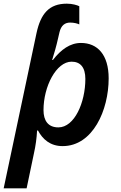

<svg xmlns="http://www.w3.org/2000/svg" viewBox="-49 -786 658 1046"><path d="M150 -606 -29 240H96L136 49C145 9 151 -34 153 -75H158C183 -28 224 10 292 10C457 10 543 -186 543 -359C543 -488 482 -552 392 -552C333 -552 283 -516 239 -459H235C245 -491 258 -534 268 -580L275 -610C284 -648 305 -663 333 -663C354 -663 373 -658 383 -653V-752C372 -758 345 -766 315 -766C219 -766 173 -712 150 -606ZM269 -92C213 -92 188 -129 188 -186C188 -316 258 -450 341 -450C389 -450 416 -419 416 -356C416 -228 357 -92 269 -92Z"/></svg>

Font: Noto Sans SemiBold
Style: Italic
Weight: 600
Italic angle: -12°
Designer: Monotype Design Team
Foundry: Monotype Imaging Inc.
Version: Version 2.013